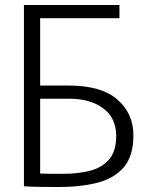

<svg xmlns="http://www.w3.org/2000/svg" viewBox="-20 -748 595 770"><path d="M216 2Q174 2 138 1.5Q102 1 76 -1V-728H459V-675H141V-405H255Q386 -405 450.5 -349Q515 -293 515 -205Q515 -123 477 -78Q439 -33 371.5 -15.5Q304 2 216 2ZM235 -51Q292 -51 340 -63Q388 -75 417 -108Q446 -141 446 -203Q446 -275 394 -313.5Q342 -352 260 -352H141V-52Q160 -51 185 -51Q210 -51 235 -51Z"/></svg>

Font: Murecho Light
Style: Regular
Weight: 300
Designer: Neil Summerour
Foundry: Positype
Version: Version 1.010; ttfautohint (v1.8.3)